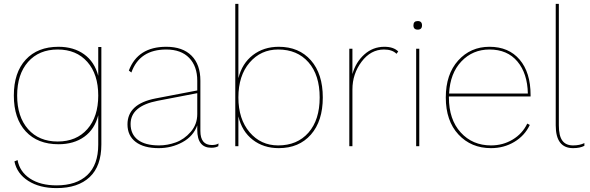

<svg xmlns="http://www.w3.org/2000/svg" viewBox="-20 -750 3027 985"><path d="M270 215Q183 215 125 178Q67 141 54 78L70 71Q81 131 134 166Q187 201 270 201Q372 201 428 148Q484 95 484 -8V-159Q466 -87 412.5 -48.5Q359 -10 280 -10Q173 -10 112 -76Q51 -142 51 -260Q51 -378 112 -444Q173 -510 280 -510Q358 -510 411.5 -471.5Q465 -433 484 -361V-509H500V-9Q500 102 440 158.5Q380 215 270 215ZM124 -87.5Q180 -24 276 -24Q372 -24 428 -87.5Q484 -151 484 -260Q484 -369 428 -432.5Q372 -496 276 -496Q180 -496 124 -432.5Q68 -369 68 -260Q68 -151 124 -87.5Z M1067 -6Q1089 -6 1101 -14L1100 0Q1086 8 1064 8Q992 8 992 -84V-107Q972 -51 916 -20.5Q860 10 794 10Q718 10 676 -22Q634 -54 634 -112Q634 -217 778 -245L992 -286V-336Q992 -410 950.5 -453Q909 -496 833 -496Q696 -496 654 -378L641 -388Q687 -510 833 -510Q917 -510 962.5 -464.5Q1008 -419 1008 -336V-78Q1008 -6 1067 -6ZM796 -4Q839 -4 882 -19.5Q925 -35 958.5 -73.5Q992 -112 992 -165V-272L789 -233Q650 -206 650 -114Q650 -61 687.5 -32.5Q725 -4 796 -4Z M1410 -510Q1514 -510 1575 -440.5Q1636 -371 1636 -250Q1636 -129 1575 -59.5Q1514 10 1410 10Q1332 10 1276.5 -33Q1221 -76 1203 -153V0H1187V-730H1203V-349Q1222 -425 1277.5 -467.5Q1333 -510 1410 -510ZM1407 -4Q1505 -4 1562.5 -69.5Q1620 -135 1620 -250Q1620 -365 1562.5 -430.5Q1505 -496 1407 -496Q1318 -496 1260.5 -429Q1203 -362 1203 -250Q1203 -139 1260.5 -71.5Q1318 -4 1407 -4Z M1772 0V-500H1788V-370Q1805 -431 1849 -470.5Q1893 -510 1952 -510Q1999 -510 2023 -486L2014 -474Q1992 -496 1950 -496Q1882 -496 1835 -433.5Q1788 -371 1788 -291V0Z M2145 -620Q2145 -598 2123 -598Q2101 -598 2101 -620Q2101 -642 2123 -642Q2145 -642 2145 -620ZM2131 -500V0H2115V-500Z M2702 -255H2283V-250Q2283 -137 2343.5 -70.5Q2404 -4 2499 -4Q2560 -4 2610 -34Q2660 -64 2685 -116L2698 -109Q2672 -54 2618.5 -22Q2565 10 2499 10Q2397 10 2332 -60Q2267 -130 2267 -250Q2267 -369 2330.5 -439.5Q2394 -510 2491 -510Q2590 -510 2646 -444Q2702 -378 2702 -262ZM2491 -496Q2405 -496 2347 -435Q2289 -374 2284 -270H2688Q2686 -373 2634.5 -434.5Q2583 -496 2491 -496Z M2847 -730V-107Q2847 -53 2865 -28.5Q2883 -4 2920 -4Q2954 -4 2978 -16V-2Q2956 10 2920 10Q2831 10 2831 -107V-730Z"/></svg>

Font: Elaine Sans Thin
Style: Regular
Weight: 250
Designer: Wei Huang
Foundry: Wei Huang
Version: Version 2.001;December 24, 2019;FontCreator 12.0.0.2547 64-b